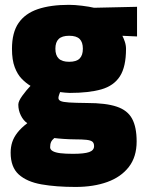

<svg xmlns="http://www.w3.org/2000/svg" viewBox="-20 -534 589 779"><path d="M286.3 224.5Q207.8 224.5 148.5 214.1Q89.3 203.7 56.2 174Q23.2 144.2 23.2 85.5Q23.2 62.5 29.6 42.7Q36 22.9 50.9 3.9Q65.7 -15.1 90.7 -34.1Q74.7 -45.1 64.5 -65.8Q54.3 -86.5 54.3 -109.5Q54.3 -123.5 70.9 -146.1Q87.5 -168.8 103.8 -185.7Q85.7 -196.4 68.3 -214.2Q50.9 -231.9 39.8 -261.2Q28.6 -290.6 28.6 -335.8Q28.6 -401.9 55.2 -440.6Q81.9 -479.4 133.4 -496.9Q185 -514.4 259.6 -514.4Q283.1 -514.4 312.9 -510.7Q342.7 -507 361.7 -502.5L536 -506.4V-386.1L476.5 -388.8Q481.3 -379.9 486.3 -365.3Q491.3 -350.6 491.3 -335.8Q491.3 -263 466.5 -224.4Q441.7 -185.9 391.1 -171.4Q340.5 -157 263.2 -157Q255.2 -157 243.6 -158.2Q231.9 -159.4 223.8 -160.4Q221.9 -155.8 219.5 -148.5Q217.1 -141.2 217.1 -136.4Q217.1 -128.4 226.1 -124.1Q235.1 -119.9 260.3 -118.2Q285.4 -116.6 333 -116.1Q409.7 -116.1 453.6 -101.3Q497.5 -86.6 515.9 -52.4Q534.4 -18.3 534.4 39.9Q534.4 102.5 502.7 143.4Q471 184.3 415.3 204.4Q359.6 224.5 286.3 224.5ZM276.2 90.1Q321.4 90.1 341.6 83.1Q361.7 76 361.7 58.9Q361.7 46.6 354.9 40.9Q348 35.2 330.8 33.3Q313.6 31.4 283.2 31.4Q273.5 31.4 262 30.9Q250.5 30.4 239.4 29.7Q228.2 29 217.9 28Q207.7 27.1 200.4 26.1Q190.7 34.1 187.1 42.5Q183.4 50.8 183.4 63.7Q183.4 72.7 193.7 78.9Q204.1 85 224.7 87.6Q245.3 90.1 276.2 90.1ZM260.6 -283.3Q290 -283.3 303.1 -296.5Q316.2 -309.6 316.2 -336.3Q316.2 -363 303.1 -375.9Q290 -388.9 260.6 -388.9Q231.7 -388.9 218.2 -375.9Q204.7 -363 204.7 -336.3Q204.7 -309.6 218.2 -296.5Q231.7 -283.3 260.6 -283.3Z"/></svg>

Font: TitilliumWeb ExtraLight
Style: Regular
Weight: 400
Designer: Mohamed Gaber, Accademia di Belle Arti di Urbino and others
Foundry: Kief Type Foundry, Accademia di Belle Arti di Urbino and others
Version: Version 3.000; ttfautohint (v1.8.2)